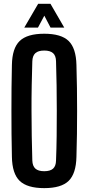

<svg xmlns="http://www.w3.org/2000/svg" viewBox="-20 -987 468 1016"><path d="M214 8.5Q124 8.5 84.2 -29.8Q44.5 -68 43 -157Q41.5 -217 41 -278Q40.5 -339 40.5 -400.2Q40.5 -461.5 41 -522.2Q41.5 -583 43 -643.5Q44.5 -732 84.2 -770.2Q124 -808.5 214 -808.5Q304 -808.5 343.2 -770.2Q382.5 -732 384.5 -643.5Q386.5 -582.5 387.2 -521.5Q388 -460.5 388 -399.5Q388 -338.5 387.2 -277.8Q386.5 -217 384.5 -157Q382.5 -68 343.2 -29.8Q304 8.5 214 8.5ZM214 -81Q246 -81 261 -94.8Q276 -108.5 276.5 -138Q279 -200 279.8 -266.8Q280.5 -333.5 280.5 -401.5Q280.5 -469.5 279.5 -535.5Q278.5 -601.5 276.5 -662.5Q276 -692 260.8 -705.8Q245.5 -719.5 214 -719.5Q182.5 -719.5 167.2 -705.8Q152 -692 151 -662.5Q149 -601.5 147.8 -535.5Q146.5 -469.5 146.8 -401.5Q147 -333.5 148 -266.8Q149 -200 151 -138Q152 -108.5 167.2 -94.8Q182.5 -81 214 -81ZM108.5 -841 182 -967H247L320 -841H247.5L214.5 -904L181 -841Z"/></svg>

Font: Big Shoulders Display Thin
Style: Bold
Weight: 700
Version: Version 2.002